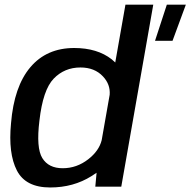

<svg xmlns="http://www.w3.org/2000/svg" viewBox="-20 -805 822 828"><path d="M391 0H503L641 -785H521L477 -535.5Q470 -542.5 462 -549Q399.5 -598 300 -598Q181 -598 110.8 -515Q40.5 -432 27.5 -273Q15 -143 52.8 -69.8Q90.5 3.5 196.5 3.5Q296.5 3.5 374.5 -45.5Q386 -52.5 396.5 -60ZM418.5 -200.5Q407 -154.5 361 -118.5Q311 -79.5 250.5 -79.5Q189.5 -79.5 162.5 -123.2Q135.5 -167 150 -284.5Q165 -417.5 211.5 -465.8Q258 -514 327 -514Q388 -514 424 -475.5Q456.5 -441 453 -396.5ZM648.5 -629H724L781.5 -785H699.5Z"/></svg>

Font: Anybody Thin Medium
Style: Italic
Weight: 500
Italic angle: -10°
Version: Version 1.113;gftools[0.9.25]